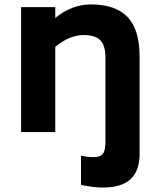

<svg xmlns="http://www.w3.org/2000/svg" viewBox="-20 -595 717 865"><path d="M609 -338V98Q609 174 568.5 212Q528 250 442 250Q403 250 345 238V106Q373 113 402 113Q432 113 443.5 98Q455 83 455 44V-338Q455 -388 433 -412.5Q411 -437 357 -437Q293 -437 229 -384V0H75V-563H229V-514Q303 -575 390 -575Q500 -575 554.5 -518.5Q609 -462 609 -338Z"/></svg>

Font: Biryani ExtraBold
Style: Regular
Weight: 800
Designer: Dan Reynolds and Mathieu Reguer
Foundry: Dan Reynolds and Mathieu Reguer
Version: Version 1.004; ttfautohint (v1.1) -l 5 -r 5 -G 72 -x 0 -D la